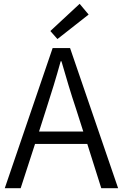

<svg xmlns="http://www.w3.org/2000/svg" viewBox="-20 -983 641 1003"><path d="M443 -907 396 -963 243 -821 280 -779ZM184 -296 222 -415C249 -498 273 -576 297 -663H301C326 -577 349 -498 377 -415L415 -296ZM509 0H597L346 -732H255L5 0H88L163 -231H436Z"/></svg>

Font: Noto Sans CJK JP DemiLight
Style: Regular
Weight: 350
Designer: Ryoko NISHIZUKA (kana & ideographs); Paul D. Hunt (Latin, Greek & Cyrillic); Wenlong ZHANG (bopomofo); Sandoll Communica
Foundry: Adobe Systems Incorporated
Version: Version 1.004;PS 1.004;hotconv 1.0.82;makeotf.lib2.5.63406